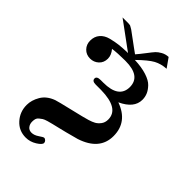

<svg xmlns="http://www.w3.org/2000/svg" viewBox="-233 -662 945 945"><g transform="rotate(45 239.5 -189.0)"><path d="M25.9 -361.8Q25.9 -390.6 42.5 -409.9Q59.1 -429.2 87.6 -436.5Q116.2 -443.8 139.6 -446.5Q163.1 -449.2 191.9 -450.2Q197.8 -450.2 201.2 -450.2L58.1 -555.2H98.1Q102.1 -555.2 104 -554.7Q106 -554.2 108.9 -554.2Q111.8 -554.2 115 -552Q118.2 -549.8 121.6 -548.3Q125 -546.9 130.6 -543Q136.2 -539.1 141.6 -534.9Q147 -530.8 156.5 -523.9Q166 -517.1 175.5 -510Q185.1 -502.9 200 -491.9Q214.8 -481 230 -470.2Q244.1 -486.3 264.2 -512.7Q284.2 -539.1 293 -548.6Q301.8 -558.1 318.4 -567.6Q335 -577.1 356 -578.1L390.1 -529.8Q354 -527.8 325.4 -512.5Q296.9 -497.1 249 -450.2Q297.9 -448.2 332.5 -437Q367.2 -425.8 383.5 -408.4Q399.9 -391.1 407 -374Q414.1 -356.9 414.1 -337.9Q414.1 -279.8 338.9 -245.1Q439.9 -209 439.9 -110.8Q439.9 -13.7 325.2 23.9Q309.1 28.8 261.2 41Q245.1 44.9 220.5 51Q195.8 57.1 184.8 59.6Q173.8 62 157.5 66.9Q141.1 71.8 134 76.4Q127 81.1 118.9 87.6Q110.8 94.2 108.4 102.5Q106 110.8 106 122.1Q106 139.2 115.5 151.1Q125 163.1 142.1 163.1Q160.2 163.1 179.7 149.7Q199.2 136.2 204.1 136.2Q210.9 136.2 216.6 142.1Q222.2 147.9 222.2 154.8Q222.2 167 195.6 183.6Q168.9 200.2 139.2 200.2Q91.3 200.2 60.1 165.5Q28.8 130.9 28.8 83Q28.8 49.8 48.3 16.4Q67.9 -17.1 111.8 -33.2Q126 -38.1 200.4 -55.7Q274.9 -73.2 296.9 -80.1Q315.9 -85.9 328.9 -93Q341.8 -100.1 352.8 -114.5Q363.8 -128.9 363.8 -149.9Q363.8 -226.1 235.8 -228H198.2Q173.3 -228 172.9 -245.1Q172.9 -261.2 200.2 -261.2H217.8Q325.7 -261.2 326.2 -337.9Q326.2 -414.1 220.2 -414.1H214.8Q166 -414.1 130.9 -409.2Q150.9 -385.3 150.9 -360.8Q150.9 -333 132.3 -315.9Q113.8 -298.8 87.9 -298.8Q61 -298.8 43.5 -316.9Q25.9 -335 25.9 -361.8Z"/></g></svg>

Font: CMU Serif
Style: Bold
Weight: 700
Version: Version 0.7.0